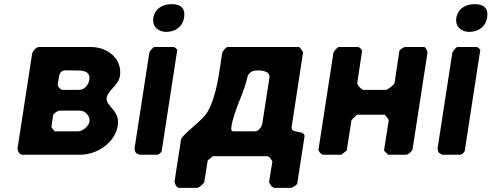

<svg xmlns="http://www.w3.org/2000/svg" viewBox="-20 -747 2373 927"><path d="M559 -380C572 -462 500 -520 420 -520H168C153 -520 137 -498 135 -487L65 -33C63 -22 72 0 87 0H367C448 0 536 -57 549 -142C560 -215 489 -234 495 -275C501 -312 552 -334 559 -380ZM228 -133 237 -193C238 -198 261 -213 266 -213H366C392 -213 416 -186 412 -160C409 -138 379 -113 357 -113H244ZM259 -333C259 -337 261 -356 262 -360C265 -377 265 -403 290 -407H333C369 -407 419 -410 411 -361C408 -339 389 -313 361 -313H281C273 -313 261 -328 259 -333Z M819 -520H725C720 -520 702 -499 701 -493L630 -33C629 -24 632 -12 639 -7C642 -5 651 0 652 0H738C747 0 760 -11 761 -20L836 -507C833 -510 824 -520 819 -520ZM720 -659C714 -619 745 -593 782 -593C827 -593 862 -618 869 -663C876 -709 851 -727 808 -727C766 -727 727 -706 720 -659Z M1295 33 1279 133C1279 134 1285 143 1287 147C1290 152 1298 160 1305 160H1385C1391 160 1414 145 1415 140L1450 -87C1455 -122 1383 -99 1388 -133L1443 -493C1444 -497 1427 -520 1424 -520H1078C1071 -520 1055 -499 1053 -493C1040 -415 1030 -291 982 -207C956 -161 858 -98 854 -73L823 127C822 136 831 160 845 160H932C938 160 948 152 954 147C958 143 966 134 966 133L983 27L1009 7H1269C1282 7 1291 26 1295 33ZM1098 -139C1110 -215 1160 -302 1176 -380C1188 -405 1206 -407 1230 -407C1248 -407 1285 -401 1281 -373L1246 -147C1245 -138 1228 -113 1214 -113H1107C1092 -113 1097 -131 1098 -139Z M1704 -193H1838C1842 -190 1855 -172 1857 -167L1834 -20L1854 0H1941C1951 0 1970 -17 1972 -27L2044 -493C2045 -499 2034 -520 2029 -520H1935C1929 -520 1909 -507 1908 -500L1885 -347C1883 -337 1852 -313 1842 -313H1736C1726 -313 1703 -337 1705 -347L1728 -500C1729 -507 1715 -520 1709 -520H1615C1610 -520 1591 -499 1590 -493L1518 -27C1516 -17 1531 0 1541 0H1628L1654 -20L1677 -167C1681 -172 1700 -190 1704 -193Z M2282 -520H2188C2183 -520 2165 -499 2164 -493L2093 -33C2092 -24 2095 -12 2102 -7C2105 -5 2114 0 2115 0H2201C2210 0 2223 -11 2224 -20L2299 -507C2296 -510 2287 -520 2282 -520ZM2183 -659C2177 -619 2208 -593 2245 -593C2290 -593 2325 -618 2332 -663C2339 -709 2314 -727 2271 -727C2229 -727 2190 -706 2183 -659Z"/></svg>

Font: Asimov Print
Style: CIt
Weight: 500
Designer: Google
Version: Version 2.000980: 2014